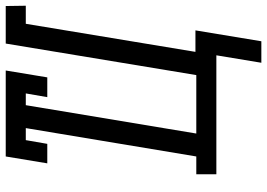

<svg xmlns="http://www.w3.org/2000/svg" viewBox="-151 -624 932 670"><g transform="rotate(-90 315.0 -289.0)"><path d="M431 157 457 0H42V-70H104L203 -665H161L148 -590H80L104 -735H404L380 -590H311L324 -665H283L184 -70H388L498 -735H629L630 -665H567L469 -73H544L506 157Z"/></g></svg>

Font: Iosevka HT Extended
Style: Italic
Weight: 400
Width: 7
Italic angle: -9°
Monospace: yes
Designer: Belleve Invis
Foundry: Belleve Invis
Version: Version 32.3.0; ttfautohint (v1.8.4)